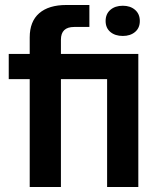

<svg xmlns="http://www.w3.org/2000/svg" viewBox="-20 -749 641 769"><path d="M99 0V-432H15V-533H99V-599Q99 -663 137 -696Q175 -729 246 -729H338V-641H277Q224 -641 224 -590V-533H534V0H409V-432H224V0ZM472 -605Q441 -605 422 -621Q403 -637 403 -665Q403 -693 422 -709.5Q441 -726 472 -726Q502 -726 521 -709.5Q540 -693 540 -665Q540 -637 521 -621Q502 -605 472 -605Z"/></svg>

Font: Mona Sans SemiBold
Style: Regular
Weight: 600
Designer: Deni Anggara
Foundry: GitHub
Version: Version 2.000;Glyphs 3.2.3 (3260)